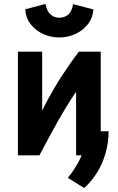

<svg xmlns="http://www.w3.org/2000/svg" viewBox="-20 -788 600 974"><path d="M407 166 324 114Q338 98 351 78.5Q364 59 375.5 38.5Q387 18 394 0H366V-323Q340 -284 317 -246.5Q294 -209 272.5 -171Q251 -133 228.5 -91Q206 -49 180 0H71V-526H194V-227Q208 -256 223.5 -284.5Q239 -313 256 -342Q273 -371 292.5 -401Q312 -431 333.5 -462Q355 -493 380 -526H491V-122H531Q531 -66 516 -12.5Q501 41 473 86.5Q445 132 407 166ZM280 -598Q238 -598 200 -615Q162 -632 136.5 -664Q111 -696 108 -741L211 -768Q218 -730 237 -714Q256 -698 280 -698Q306 -698 325 -713Q344 -728 351 -767L454 -740Q450 -695 424.5 -663.5Q399 -632 361 -615Q323 -598 280 -598Z"/></svg>

Font: Ubuntu Sans Mono
Style: Bold
Weight: 700
Monospace: yes
Designer: Dalton Maag Ltd
Foundry: Dalton Maag Ltd
Version: Version 1.006